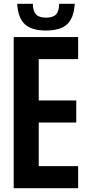

<svg xmlns="http://www.w3.org/2000/svg" viewBox="-20 -996 462 1016"><path d="M52.5 0V-800H393.5V-683H185V-464.5H383.5V-347.5H185V-117H393.5V0ZM223.5 -834.5Q147 -834.5 111.2 -867.8Q75.5 -901 71 -976H154Q154 -938 170.2 -920.2Q186.5 -902.5 223.5 -902.5Q260.5 -902.5 276.8 -920Q293 -937.5 293 -976H375.5Q371 -901 335.5 -867.8Q300 -834.5 223.5 -834.5Z"/></svg>

Font: Big Shoulders Text Thin ExtraBold
Style: Regular
Weight: 800
Version: Version 2.002